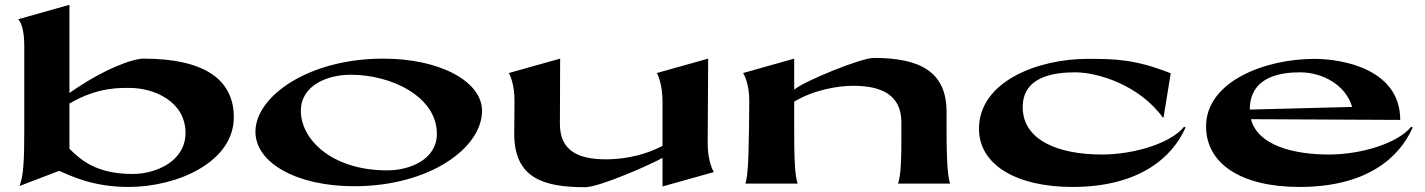

<svg xmlns="http://www.w3.org/2000/svg" viewBox="-20 -764 5929 799"><path d="M61 10 64 9 226 -53C278 -31 367 14 515 14C719 14 953 -90 953 -276C953 -434 829 -520 577 -520C534 -520 414 -479 269 -377V-744L56 -684C67 -671 81 -643 81 -571V-222C81 -99 78 -34 62 8C62 8 61 9 61 10ZM269 -145V-333C389 -404 486 -398 521 -398C622 -398 752 -341 752 -211C752 -92 628 -40 532 -40C383 -40 317 -97 269 -145Z M1454 11C1767 11 1986 -148 1986 -303C1986 -424 1813 -520 1575 -520C1262 -520 1043 -362 1043 -216C1043 -86 1215 11 1454 11ZM1591 -55C1363 -55 1232 -182 1232 -303C1232 -409 1343 -453 1439 -453C1611 -453 1798 -361 1798 -207C1798 -101 1687 -55 1591 -55Z M2925 -166 2927 -520 2713 -460C2716 -458 2737 -414 2737 -342V-157C2643 -108 2551 -101 2501 -101C2386 -101 2310 -137 2310 -248L2311 -520L2097 -460C2100 -458 2122 -414 2121 -342L2120 -209C2119 -20 2246 15 2415 15C2475 15 2692 -81 2737 -107V12L2951 -48C2948 -50 2925 -94 2925 -166Z M3082 0H3299C3294 -25 3285 -34 3285 -214V-341C3368 -391 3470 -407 3530 -407C3647 -407 3731 -370 3731 -255V-184C3731 -50 3724 -22 3717 0H3934C3927 -23 3919 -56 3919 -231V-299C3919 -468 3805 -523 3616 -523C3563 -523 3328 -427 3285 -391V-520L3072 -460C3075 -458 3099 -414 3098 -342L3097 -231C3095 -57 3089 -25 3082 0Z M4819 -275H4822L4852 -459C4703 -518 4619 -519 4505 -519C4299 -519 4054 -425 4054 -228C4054 -78 4210 14 4443 14C4723 14 4860 -111 4914 -234L4907 -236C4853 -169 4702 -121 4565 -121C4383 -121 4236 -181 4236 -318C4236 -446 4366 -463 4455 -463C4550 -463 4722 -409 4819 -275Z M5390 -463C5481 -463 5579 -413 5607 -319L5181 -308C5181 -446 5311 -463 5390 -463ZM4999 -238C4999 -82 5146 14 5388 14C5668 14 5804 -108 5859 -234L5852 -236C5798 -169 5647 -121 5510 -121C5365 -121 5214 -158 5186 -268L5807 -265C5807 -478 5564 -519 5450 -519C5244 -519 4999 -425 4999 -238Z"/></svg>

Font: Coconat
Style: Bold
Weight: 900
Width: 8
Designer: Sara Lavazza
Foundry: Collletttivo
Version: Version 1.000;Glyphs 3.2 (3217)